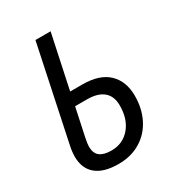

<svg xmlns="http://www.w3.org/2000/svg" viewBox="-175 -818 851 933"><g transform="rotate(-30 251.0 -352.0)"><path d="M49 -127Q49 -155 56 -187L167 -714H252L188 -413H256Q353 -413 401.5 -366Q450 -319 450 -238Q450 -167 421.5 -110.5Q393 -54 340 -22Q287 10 217 10Q134 10 91.5 -25.5Q49 -61 49 -127ZM363 -234Q363 -286 331.5 -312.5Q300 -339 240 -339H173L140 -184Q133 -151 133 -135Q133 -98 154.5 -81Q176 -64 219 -64Q283 -64 323 -110.5Q363 -157 363 -234Z"/></g></svg>

Font: Noto Sans UI Narrow
Style: Italic
Weight: 400
Width: 4
Italic angle: -12°
Designer: Monotype Design Team
Foundry: Monotype Imaging Inc.
Version: Version 1.001